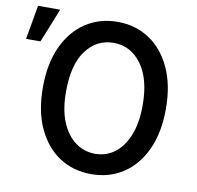

<svg xmlns="http://www.w3.org/2000/svg" viewBox="-137 -832 950 928"><g transform="rotate(10 338.0 -368.5)"><path d="M670.8 -363.3Q670.8 -246.4 632.3 -163Q593.8 -79.5 525.7 -34.8Q457.7 9.9 369.3 9.9Q280.5 9.9 212.5 -34.8Q144.5 -79.5 105.8 -163Q67.1 -246.4 67.1 -363.3Q67.1 -479.4 105.6 -563.2Q144.2 -647 212.4 -692.1Q280.5 -737.2 369 -737.2Q457.4 -737.2 525.4 -692.1Q593.4 -647 632.1 -563.2Q670.8 -479.4 670.8 -363.3ZM557.2 -360.8Q557.2 -490.1 504.4 -562Q451.7 -633.9 367.2 -633.9Q284.8 -633.9 232.8 -564.8Q180.8 -495.7 180.8 -360.8Q180.8 -273.8 206 -213.4Q231.2 -153.1 274.3 -121.6Q317.5 -90.2 371.1 -90.2Q424.7 -90.2 466.6 -121.6Q508.5 -153.1 532.8 -213.4Q557.2 -273.8 557.2 -360.8ZM-53.6 -579.5 -24.1 -746.8H84.5L17 -579.5Z"/></g></svg>

Font: Interface Medium
Style: Regular
Weight: 500
Designer: Rasmus Andersson
Foundry: rsms
Version: Version 1.8